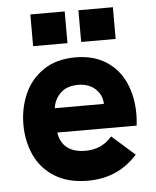

<svg xmlns="http://www.w3.org/2000/svg" viewBox="-51 -741 647 796"><g transform="rotate(-5 272.0 -343.0)"><path d="M36.5 -244Q36.5 -311 61.8 -370Q87 -429 140.8 -466.2Q194.5 -503.5 275.5 -503.5Q350 -503.5 402.2 -470.2Q454.5 -437 480.8 -378.8Q507 -320.5 507 -246.5Q507 -229 504 -199.5H174Q178.5 -160 206.2 -137Q234 -114 284.5 -114Q352 -114 394.5 -164L489.5 -80Q409 10.5 283.5 10.5Q199.5 10.5 144 -25Q88.5 -60.5 62.5 -118.2Q36.5 -176 36.5 -244ZM376.5 -301Q376 -326.5 363 -346.5Q350 -366.5 327.8 -377.8Q305.5 -389 278 -389Q229 -389 203 -363.2Q177 -337.5 172 -301ZM305 -697H448.5V-565H305ZM105 -697H248V-565H105Z"/></g></svg>

Font: HK Grotesk ExtraBold
Style: Regular
Weight: 800
Designer: Alfredo Marco Pradil
Foundry: Hanken Design Co.
Version: Version 3.001